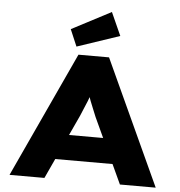

<svg xmlns="http://www.w3.org/2000/svg" viewBox="-62 -1011 1002 1069"><g transform="rotate(5 439.5 -476.5)"><path d="M31 0 355 -700H526L848 0H648L480 -363Q470 -388 461 -409.5Q452 -431 444.5 -450.5Q437 -470 430.5 -490Q424 -510 419 -531L457 -532Q451 -510 444.5 -489.5Q438 -469 430 -449Q422 -429 413 -408.5Q404 -388 394 -363L226 0ZM185 -110 246 -250H632L669 -110ZM340 -744 300 -838 520 -953 578 -824Z"/></g></svg>

Font: Lexend Mega ExtraBold
Style: Regular
Weight: 800
Designer: Bonnie Shaver-Troup, Thomas Jockin
Foundry: Lexend
Version: Version 1.007